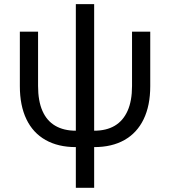

<svg xmlns="http://www.w3.org/2000/svg" viewBox="-20 -692 811 916"><path d="M341.8 9.8Q257.3 9.8 197.3 -24.2Q137.2 -58.1 106 -123.3Q74.7 -188.5 74.7 -280.8V-541H161.6V-281.7Q161.6 -210.4 182.4 -163.1Q203.1 -115.7 243.7 -92Q284.2 -68.4 341.8 -68.4H429.2Q487.3 -68.4 527.3 -92Q567.4 -115.7 588.6 -163.1Q609.9 -210.4 609.9 -281.7V-541H696.8V-280.8Q696.8 -188.5 665.3 -123.3Q633.8 -58.1 574 -24.2Q514.2 9.8 429.2 9.8ZM341.8 204.1V-672.4H429.2V204.1Z"/></svg>

Font: Inter 17pt
Style: Regular
Weight: 400
Version: Version 4.001;git-66647c0bb